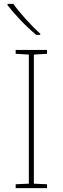

<svg xmlns="http://www.w3.org/2000/svg" viewBox="-20 -972 323 992"><path d="M223 0H61V-20L129 -23V-690L61 -694V-714H223V-694L155 -690V-23L223 -20ZM49 -952H19V-945Q45 -911 86 -868Q127 -825 167 -792H188V-798Q154 -828 112.5 -874Q71 -920 49 -952Z"/></svg>

Font: Noto Sans UI Thin
Style: Regular
Weight: 250
Designer: Monotype Design Team
Foundry: Monotype Imaging Inc.
Version: Version 1.901